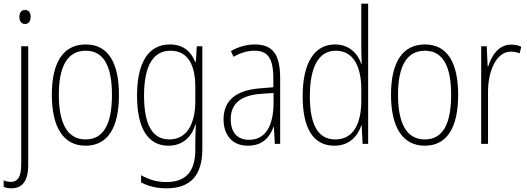

<svg xmlns="http://www.w3.org/2000/svg" viewBox="-38 -780 2857 1041"><path d="M67 -688C67 -667 77 -650 97 -650C118 -650 128 -666 128 -689C128 -709 120 -726 98 -726C76 -726 67 -709 67 -688ZM24 241C78 241 115 207 115 115V-529H77V110C77 174 61 206 21 206C7 206 -7 203 -18 198V233C-8 238 6 241 24 241Z M607 -265C607 -433 553 -539 427 -539C305 -539 243 -442 243 -266C243 -90 306 10 426 10C547 10 607 -89 607 -265ZM281 -266C281 -419 327 -505 427 -505C530 -505 569 -411 569 -266C569 -108 524 -24 426 -24C327 -24 281 -112 281 -266Z M883 -539C763 -539 705 -435 705 -261C705 -79 768 10 875 10C951 10 1001 -36 1021 -105H1024C1022 -67 1021 -41 1021 -10V30C1021 149 971 207 864 207C811 207 768 193 727 170V209C765 229 809 241 864 241C1001 241 1059 165 1059 27V-529H1029L1024 -445H1020C999 -497 959 -539 883 -539ZM886 -505C985 -505 1021 -422 1021 -308V-232C1021 -127 986 -24 880 -24C790 -24 743 -101 743 -261C743 -410 785 -505 886 -505Z M1344 -539C1299 -539 1253 -526 1214 -503L1228 -472C1270 -496 1308 -505 1342 -505C1413 -505 1444 -466 1444 -353V-307L1371 -301C1245 -291 1174 -238 1174 -133C1174 -54 1216 10 1306 10C1388 10 1425 -38 1445 -92H1447L1452 0H1481V-357C1481 -486 1439 -539 1344 -539ZM1374 -271 1445 -276V-218C1444 -101 1404 -22 1312 -22C1249 -22 1213 -62 1213 -133C1213 -219 1267 -262 1374 -271Z M1775 10C1858 10 1902 -44 1921 -100H1923L1928 0H1958V-760H1921V-517C1921 -491 1922 -463 1923 -433H1921C1903 -488 1856 -539 1779 -539C1667 -539 1603 -441 1603 -258C1603 -83 1661 10 1775 10ZM1780 -24C1684 -24 1642 -107 1642 -258C1642 -420 1691 -505 1783 -505C1874 -505 1921 -426 1921 -294V-236C1921 -104 1875 -24 1780 -24Z M2446 -265C2446 -433 2392 -539 2266 -539C2144 -539 2082 -442 2082 -266C2082 -90 2145 10 2265 10C2386 10 2446 -89 2446 -265ZM2120 -266C2120 -419 2166 -505 2266 -505C2369 -505 2408 -411 2408 -266C2408 -108 2363 -24 2265 -24C2166 -24 2120 -112 2120 -266Z M2733 -538C2664 -538 2627 -477 2609 -420H2606L2601 -529H2571V0H2608V-283C2608 -393 2652 -500 2732 -500C2750 -500 2767 -496 2780 -491L2788 -527C2771 -535 2752 -538 2733 -538Z"/></svg>

Font: Noto Sans Condensed ExtraLight
Style: Regular
Weight: 200
Width: 3
Designer: Monotype Design Team
Foundry: Monotype Imaging Inc.
Version: Version 2.013